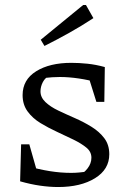

<svg xmlns="http://www.w3.org/2000/svg" viewBox="-20 -746 501 773"><path d="M214 7Q180 7 141.5 1.5Q103 -4 61 -16L91 -77Q137 -64 180.5 -57Q224 -50 266 -50Q283 -50 298.5 -51.5Q314 -53 330 -55L296 -39Q317 -48 332.5 -68Q348 -88 348 -111Q348 -135 328 -151.5Q308 -168 276.5 -183.5Q245 -199 210 -215Q175 -231 143 -250.5Q111 -270 91 -297.5Q71 -325 71 -363Q71 -425 125.5 -459Q180 -493 267 -493Q298 -493 332 -489.5Q366 -486 402 -476L381 -412Q338 -424 297.5 -430Q257 -436 221 -436Q206 -436 190.5 -435Q175 -434 158 -432L183 -444Q162 -434 152.5 -415.5Q143 -397 143 -378Q143 -354 163 -335Q183 -316 214.5 -301Q246 -286 281.5 -270.5Q317 -255 348.5 -235.5Q380 -216 400 -189.5Q420 -163 420 -125Q420 -64 362.5 -28.5Q305 7 214 7ZM61 -16 65 -165H98L140 -17ZM368 -336 324 -476H402L400 -336ZM159 -561 144 -586 315 -726H326L356 -673Q309 -642 259 -614Q209 -586 159 -561Z"/></svg>

Font: Piazzolla 24pt
Style: Regular
Weight: 400
Designer: Juan Pablo del Peral
Foundry: Huerta Tipografica
Version: Version 2.005